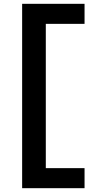

<svg xmlns="http://www.w3.org/2000/svg" viewBox="-20 -843 540 1006"><path d="M96 143V-823H423V-718H220V38H423V143Z"/></svg>

Font: Iosevka SS04 Extrabold
Style: Regular
Weight: 800
Monospace: yes
Designer: Belleve Invis
Foundry: Belleve Invis
Version: Version 19.0.0; ttfautohint (v1.8.4)